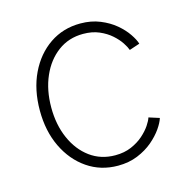

<svg xmlns="http://www.w3.org/2000/svg" viewBox="-88 -635 717 730"><g transform="rotate(-15 271.0 -270.0)"><path d="M290 9.3Q222.2 9.3 169.4 -26.9Q116.7 -63 86.4 -126Q56.2 -189 56.2 -270Q56.2 -352.1 86.4 -415.3Q116.7 -478.5 169.4 -514.4Q222.2 -550.3 290 -550.3Q333 -550.3 367.4 -536.1Q401.9 -522 426.8 -501Q451.7 -480 467 -457.3Q482.4 -434.6 487.3 -418L446.3 -404.3Q442.4 -416 430.9 -433.6Q419.4 -451.2 399.9 -468.5Q380.4 -485.8 353 -497.6Q325.7 -509.3 290 -509.3Q233.4 -509.3 190.9 -477.8Q148.4 -446.3 124.8 -392.3Q101.1 -338.4 101.1 -270Q101.1 -202.1 124.8 -148.2Q148.4 -94.2 190.9 -63Q233.4 -31.7 290 -31.7Q325.7 -31.7 353.5 -43.7Q381.3 -55.7 401.1 -73.2Q420.9 -90.8 432.9 -108.6Q444.8 -126.5 448.2 -138.2L489.7 -125Q484.4 -107.4 468.8 -85Q453.1 -62.5 428 -41Q402.8 -19.5 367.9 -5.1Q333 9.3 290 9.3Z"/></g></svg>

Font: Inter 16pt ExtraLight
Style: Regular
Weight: 250
Version: Version 4.001;git-66647c0bb